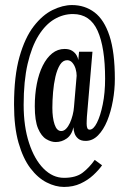

<svg xmlns="http://www.w3.org/2000/svg" viewBox="-20 -728 508 759"><path d="M233 11Q199.5 11 164.5 -6.8Q129.5 -24.5 100.2 -63Q71 -101.5 53.2 -163.8Q35.5 -226 35.5 -314.5Q35.5 -427.5 57 -503.2Q78.5 -579 113.2 -624Q148 -669 188 -688.5Q228 -708 264.5 -708Q315.5 -708 353.8 -679Q392 -650 413 -585.8Q434 -521.5 434 -416Q434 -373 426.2 -329.8Q418.5 -286.5 403.8 -250.5Q389 -214.5 367.5 -192.8Q346 -171 318.5 -171Q299.5 -171 289 -180Q278.5 -189 274.5 -201.5Q270.5 -214 270.5 -225Q263.5 -194.5 243.8 -180.5Q224 -166.5 200 -166.5Q182 -166.5 162.8 -178Q143.5 -189.5 130.5 -220Q117.5 -250.5 117.5 -308Q117.5 -355 125.5 -396.2Q133.5 -437.5 149 -468.5Q164.5 -499.5 186.2 -517Q208 -534.5 235.5 -534.5Q254 -534.5 265.5 -527Q277 -519.5 282.8 -509.2Q288.5 -499 289.5 -490.5L292.5 -523.5H345.5L323.5 -266.5Q323 -258 322.8 -251.2Q322.5 -244.5 322.5 -239Q322.5 -228.5 325 -222Q327.5 -215.5 334.5 -215.5Q349.5 -215.5 363.2 -242.8Q377 -270 386.2 -315.5Q395.5 -361 395.5 -417Q395.5 -540.5 365.8 -606.5Q336 -672.5 268.5 -672.5Q229.5 -672.5 194.5 -651.8Q159.5 -631 132.2 -587.2Q105 -543.5 89.2 -475.5Q73.5 -407.5 73.5 -313.5Q73.5 -228 94.8 -163Q116 -98 152.2 -61.5Q188.5 -25 233 -25Q280 -25 306.5 -45.2Q333 -65.5 354.5 -96L383.5 -74.5Q370 -55.5 348.8 -35.8Q327.5 -16 298.5 -2.5Q269.5 11 233 11ZM222 -210Q232.5 -210 241.2 -219Q250 -228 256.5 -242.2Q263 -256.5 267.2 -273.2Q271.5 -290 272.5 -305.5L283 -428.5Q283 -442 278.8 -456.2Q274.5 -470.5 266 -480.2Q257.5 -490 245.5 -490Q228.5 -490 217.2 -472Q206 -454 199.2 -425.2Q192.5 -396.5 189.8 -363.8Q187 -331 187 -302Q187 -262 195.8 -236Q204.5 -210 222 -210Z"/></svg>

Font: Imbue Thin 10pt Medium
Style: Regular
Weight: 500
Version: Version 1.102